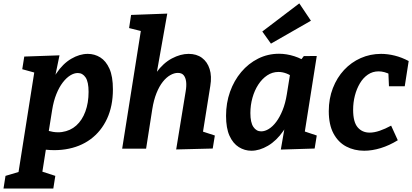

<svg xmlns="http://www.w3.org/2000/svg" viewBox="-84 -857 2376 1107"><path d="M-63.8 230 -52.3 157 86.7 115.7 13.6 193.3 116.3 -457 133.9 -433.3 44.3 -457.9 55.9 -530.9 259 -538 223.4 -365.3 185.7 -292.8Q202.7 -376.5 240.4 -433Q278.1 -489.5 326.5 -518Q374.9 -546.4 422.1 -546.4Q461.1 -546.4 494 -526.1Q526.9 -505.7 547 -461Q567 -416.3 567 -341.8Q567 -245.5 533.2 -172.5Q499.3 -99.5 438.1 -54.3Q376.8 -9 292.6 4Q208.3 17.1 107.6 -6.1L184.2 -18.7L150.2 197.4L101.3 113.7L234.9 157L223.4 230ZM193 -75 165.6 -112.5Q225.2 -88.9 273.4 -95.8Q321.7 -102.8 355.7 -133.3Q389.8 -163.9 408.2 -214Q426.7 -264.1 426.7 -327.1Q426.7 -385 409.5 -410.5Q392.4 -436 364.5 -436Q343.1 -436 320.8 -422.1Q298.5 -408.2 277.7 -381.2Q256.9 -354.1 240.9 -314.3Q224.8 -274.4 216.6 -222.5Z M931.8 4.7 986.4 -329.6Q992 -361.5 989.2 -385.5Q986.3 -409.4 975.1 -423.1Q963.9 -436.7 941.4 -436.7Q920.4 -436.7 897.7 -423.8Q875.1 -411 854.6 -385.3Q834.2 -359.6 818.3 -320.1Q802.4 -280.5 793.9 -227.2L758.4 0H620.4L730.9 -697L747.9 -673.3L660.3 -695.2L671.8 -770.9L880.4 -778.6L807.5 -368.2L754.7 -292.1Q775.8 -381.9 816.6 -437.9Q857.4 -493.9 907.2 -520.1Q957 -546.4 1003.5 -546.4Q1049.3 -546.4 1080.4 -523.5Q1111.5 -500.5 1124.6 -459.1Q1137.8 -417.6 1128.5 -361.4L1082.7 -74.5L1023.8 -118.4L1154.7 -75.7L1142.5 -0.6Z M1365.5 12.1Q1326.5 12.1 1292.9 -8.9Q1259.4 -29.9 1239.3 -74Q1219.3 -118 1219.3 -189.1Q1219.3 -263.2 1242.3 -327.9Q1265.4 -392.6 1306.9 -441.8Q1348.5 -491.1 1404.3 -519.1Q1460.1 -547.1 1524.9 -547.1Q1567.8 -547.1 1613 -532.8Q1658.2 -518.5 1703 -486.4L1641.1 -499.1L1667.7 -533.6L1742.4 -534.3L1662.4 -28.5L1614.5 -118.4L1742.3 -75.7L1730.1 -0.6L1535.1 5.4L1565.3 -168.8L1606.1 -242.8Q1589.4 -159.4 1549.8 -102.4Q1510.2 -45.5 1461.1 -16.7Q1412 12.1 1365.5 12.1ZM1421.8 -99.6Q1443.2 -99.6 1465.8 -113.5Q1488.5 -127.4 1508.7 -154.5Q1529 -181.5 1545.2 -221.4Q1561.4 -261.2 1569.7 -313.2L1592 -451.7L1614.7 -406.3Q1590 -424.9 1567.1 -433.5Q1544.2 -442.2 1521.8 -442.2Q1486.3 -442.2 1456.7 -422.5Q1427.1 -402.8 1405.2 -369.2Q1383.3 -335.6 1371.5 -293.1Q1359.6 -250.6 1359.6 -205.1Q1359.6 -150.9 1376.8 -125.3Q1393.9 -99.6 1421.8 -99.6ZM1478.2 -605.4 1428.3 -675.3 1641.6 -837.5 1708.7 -737.5Z M2015.8 12.1Q1958.6 12.1 1912.2 -12.3Q1865.9 -36.7 1838.7 -87.5Q1811.6 -138.3 1811.6 -216.1Q1811.6 -288.2 1835.2 -348.9Q1858.8 -409.6 1899.9 -453.7Q1941 -497.8 1995.8 -522.1Q2050.6 -546.4 2113.1 -546.4Q2151.3 -546.4 2191.7 -536.4Q2232.2 -526.4 2272.3 -505.1L2249.6 -359.5H2158.6L2155.1 -440.9L2168.6 -426.5Q2132.1 -445.6 2098.9 -445.6Q2064.6 -445.6 2037.3 -427Q2010 -408.5 1991.2 -376.8Q1972.3 -345.1 1962.1 -305.6Q1952 -266.1 1952 -223.9Q1952 -153.5 1978.1 -123Q2004.2 -92.4 2047.1 -92.4Q2073.9 -92.4 2105.4 -103.2Q2136.9 -114 2171.1 -132.6L2209.5 -48.4Q2160.6 -18.3 2111 -3.1Q2061.3 12.1 2015.8 12.1Z"/></svg>

Font: Bitter Thin
Style: Italic
Weight: 100
Italic angle: -9°
Designer: Sol Matas, and Bitter project Authors
Foundry: Sol Matas
Version: Version 2.002